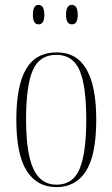

<svg xmlns="http://www.w3.org/2000/svg" viewBox="-20 -758 461 788"><path d="M211 10Q132 10 89.5 -57Q47 -124 47 -267Q47 -406 87 -474.5Q127 -543 213 -543Q295 -543 335 -473.5Q375 -404 375 -267Q375 -122 333 -56Q291 10 211 10ZM212 0Q280 0 307 -65.5Q334 -131 334 -267Q334 -406 306.5 -469.5Q279 -533 211 -533Q142 -533 114.5 -469.5Q87 -406 87 -267Q87 -130 117 -65Q147 0 212 0ZM275 -658Q251 -658 251 -697Q251 -738 275 -738Q299 -738 299 -697Q299 -658 275 -658ZM138 -658Q115 -658 115 -697Q115 -738 138 -738Q162 -738 162 -697Q162 -658 138 -658Z"/></svg>

Font: Noto Serif Display ExtraCondensed ExtraLight
Style: Regular
Weight: 200
Width: 2
Designer: Monotype Design Team
Foundry: Monotype Imaging Inc.
Version: Version 2.009